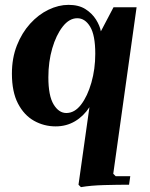

<svg xmlns="http://www.w3.org/2000/svg" viewBox="-20 -510 618 790"><path d="M29 -207Q29 -271 49.5 -323Q70 -375 104 -412.5Q138 -450 179.5 -470Q221 -490 262 -490Q304 -490 331.5 -472.5Q359 -455 375 -429.5Q391 -404 395 -381L447 -480H542L446 205L456 215H516L511 250Q465 250 409 251.5Q353 253 313 260L303 250L348 -69Q324 -32 288.5 -11Q253 10 209 10Q161 10 120 -13Q79 -36 54 -84Q29 -132 29 -207ZM179 -192Q179 -116 200.5 -80.5Q222 -45 253 -45Q287 -45 313.5 -79.5Q340 -114 356 -170Q372 -226 372 -289Q372 -365 351 -400Q330 -435 298 -435Q265 -435 238 -400.5Q211 -366 195 -311Q179 -256 179 -192Z"/></svg>

Font: Brygada 1918
Style: Bold Italic
Weight: 700
Italic angle: -8°
Designer: Mateusz Machalski | Borys Kosmynka | Przemek Hoffer
Foundry: NIEPODLEGLA 2018
Version: Version 3.006